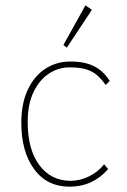

<svg xmlns="http://www.w3.org/2000/svg" viewBox="-20 -690 478 721"><path d="M242 11Q156 11 108 -55Q60 -121 60 -228Q60 -302 84.5 -353.5Q109 -405 150.5 -432Q192 -459 244 -459Q298 -459 333 -441.5Q368 -424 392 -386L377 -371Q361 -393 344.5 -407.5Q328 -422 304 -429.5Q280 -437 241 -437Q199 -437 163.5 -413.5Q128 -390 106 -344.5Q84 -299 84 -232Q84 -128 128 -69.5Q172 -11 245 -11Q280 -11 314 -27.5Q348 -44 371 -73L386 -55Q328 11 242 11ZM231 -511 218 -521 301 -670 325 -653Z"/></svg>

Font: Inconsolata SemiCondensed ExtraLight
Style: Regular
Weight: 200
Width: 4
Monospace: yes
Designer: Raph Levien, Cyreal, Brenton Simpson
Foundry: Raph Levien, Cyreal, Google
Version: Version 3.100; ttfautohint (v1.8.4.7-5d5b)